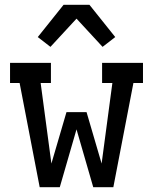

<svg xmlns="http://www.w3.org/2000/svg" viewBox="-20 -783 640 803"><path d="M146 0 62 -436H22V-520H193V-436H150L195 -99L258 -314H342L405 -99L450 -436H407V-520H578V-436H538L454 0H370L300 -242L230 0ZM191 -587 138 -628 246 -763H354L462 -628L409 -587L300 -705Z"/></svg>

Font: Iosevka HT Medium Extended
Style: Regular
Weight: 500
Width: 7
Monospace: yes
Designer: Belleve Invis
Foundry: Belleve Invis
Version: Version 32.3.0; ttfautohint (v1.8.4)